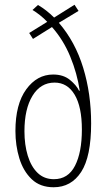

<svg xmlns="http://www.w3.org/2000/svg" viewBox="-20 -779 449 809"><path d="M140 -758Q176 -737 208 -705L294 -759L311 -733L228 -683Q297 -603 330.5 -493.5Q364 -384 364 -259Q364 -119 322 -54.5Q280 10 206 10Q149 10 113.5 -24Q78 -58 61.5 -112Q45 -166 45 -227Q45 -340 90.5 -402.5Q136 -465 204 -465Q247 -465 274.5 -442.5Q302 -420 313 -397H316Q305 -470 276 -540.5Q247 -611 199 -665L119 -615L103 -640L179 -687Q165 -702 148.5 -715Q132 -728 117 -737ZM210 -431Q151 -431 117 -375.5Q83 -320 83 -226Q83 -169 97 -123Q111 -77 138.5 -50.5Q166 -24 207 -24Q267 -24 296 -80.5Q325 -137 325 -233Q325 -329 294.5 -380Q264 -431 210 -431Z"/></svg>

Font: Noto Sans Devanagari ExtraCondensed ExtraLight
Style: Regular
Weight: 200
Width: 2
Designer: Jelle Bosma - Monotype Design Team
Foundry: Monotype Imaging Inc.
Version: Version 2.004; ttfautohint (v1.8.4.7-5d5b)